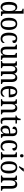

<svg xmlns="http://www.w3.org/2000/svg" viewBox="2782 -3588 816 6421"><g transform="rotate(90 3190.5 -378.0)"><path d="M218 10C286 10 325 -29 351 -91H354L364 0H514V-41H506C467 -41 438 -52 438 -111V-760H273V-719H280C317 -719 350 -710 350 -650V-565C350 -529 350 -490 353 -458H348C324 -510 286 -546 220 -546C107 -546 45 -460 45 -267C45 -75 107 10 218 10ZM238 -48C165 -48 137 -120 137 -266C137 -410 165 -488 237 -488C323 -488 350 -410 350 -267C350 -129 320 -48 238 -48Z M777 10C911 10 981 -81 981 -269C981 -456 904 -546 780 -546C644 -546 575 -456 575 -269C575 -81 652 10 777 10ZM779 -41C697 -41 666 -119 666 -269C666 -418 696 -494 778 -494C860 -494 890 -418 890 -269C890 -119 861 -41 779 -41Z M1271 10C1375 10 1419 -45 1419 -88C1419 -107 1413 -118 1403 -126C1383 -84 1344 -48 1285 -48C1201 -48 1164 -123 1164 -266C1164 -445 1204 -497 1267 -497C1322 -497 1337 -445 1337 -383C1394 -383 1419 -398 1419 -444C1419 -510 1354 -546 1267 -546C1157 -546 1073 -479 1073 -265C1073 -70 1155 10 1271 10Z M1685 10C1743 10 1788 -10 1821 -82H1825L1837 0H1980V-41H1976C1939 -41 1908 -49 1908 -109V-536H1750V-495H1753C1790 -495 1819 -486 1819 -422V-215C1819 -118 1789 -52 1717 -52C1650 -52 1631 -99 1631 -189V-536H1472V-495H1476C1513 -495 1542 -486 1542 -427V-186C1542 -48 1591 10 1685 10Z M2023 0H2259V-41H2257C2219 -41 2189 -49 2189 -108V-321C2189 -407 2215 -483 2286 -483C2347 -483 2369 -433 2369 -346V0H2524V-41H2521C2483 -41 2457 -50 2457 -113V-334C2457 -414 2480 -483 2551 -483C2612 -483 2634 -433 2634 -346V0H2790V-41H2788C2749 -41 2723 -50 2723 -113V-349C2723 -486 2671 -546 2583 -546C2525 -546 2478 -524 2448 -450H2444C2422 -522 2375 -546 2320 -546C2260 -546 2220 -524 2190 -454H2185L2173 -536H2032V-495H2034C2072 -495 2099 -486 2099 -426V-113C2099 -50 2074 -41 2036 -41H2023Z M3061 10C3168 10 3217 -50 3217 -90C3217 -108 3207 -119 3197 -124C3176 -83 3137 -47 3078 -47C2996 -47 2951 -114 2950 -263H3234V-305C3234 -463 3165 -546 3052 -546C2929 -546 2859 -452 2859 -264C2859 -90 2932 10 3061 10ZM3143 -314H2951C2955 -430 2989 -495 3053 -495C3118 -495 3142 -422 3143 -314Z M3297 0H3533V-41H3528C3490 -41 3462 -49 3462 -108V-321C3462 -405 3486 -484 3563 -484C3627 -484 3649 -432 3649 -346V0H3805V-41H3801C3763 -41 3738 -50 3738 -113V-349C3738 -486 3686 -546 3596 -546C3536 -546 3494 -524 3463 -454H3459L3448 -536H3302V-495H3307C3344 -495 3373 -486 3373 -427V-113C3373 -50 3343 -41 3305 -41H3297Z M4032 10C4069 10 4102 2 4119 -5V-51C4100 -46 4083 -43 4060 -43C4019 -43 3999 -73 3999 -143V-487H4111V-536H3999V-659H3953C3945 -605 3934 -579 3916 -557C3898 -536 3874 -525 3845 -520V-487H3911V-145C3911 -30 3949 10 4032 10Z M4311 10C4383 10 4409 -31 4446 -87H4452L4466 0H4589V-41H4586C4548 -41 4534 -57 4534 -113V-372C4534 -499 4480 -546 4374 -546C4281 -546 4215 -513 4215 -450C4215 -408 4242 -388 4293 -388C4293 -452 4305 -497 4368 -497C4433 -497 4444 -447 4444 -373V-312L4374 -309C4243 -304 4180 -256 4180 -150C4180 -41 4237 10 4311 10ZM4337 -45C4292 -45 4272 -82 4272 -144C4272 -223 4302 -265 4394 -270L4445 -273V-191C4445 -106 4403 -45 4337 -45Z M4869 10C4973 10 5017 -45 5017 -88C5017 -107 5011 -118 5001 -126C4981 -84 4942 -48 4883 -48C4799 -48 4762 -123 4762 -266C4762 -445 4802 -497 4865 -497C4920 -497 4935 -445 4935 -383C4992 -383 5017 -398 5017 -444C5017 -510 4952 -546 4865 -546C4755 -546 4671 -479 4671 -265C4671 -70 4753 10 4869 10Z M5190 -640C5219 -640 5243 -655 5243 -698C5243 -742 5219 -757 5190 -757C5160 -757 5138 -742 5138 -698C5138 -655 5160 -640 5190 -640ZM5070 0H5317V-41H5307C5266 -41 5238 -52 5238 -115V-536H5076V-495H5084C5123 -495 5149 -484 5149 -425V-110C5149 -51 5121 -41 5081 -41H5070Z M5539 -619V-606H5575C5625 -647 5696 -721 5717 -756V-766H5618C5601 -721 5567 -666 5539 -619ZM5577 10C5711 10 5781 -81 5781 -269C5781 -456 5704 -546 5580 -546C5444 -546 5375 -456 5375 -269C5375 -81 5452 10 5577 10ZM5579 -41C5497 -41 5466 -119 5466 -269C5466 -418 5496 -494 5578 -494C5660 -494 5690 -418 5690 -269C5690 -119 5661 -41 5579 -41Z M5849 0H6085V-41H6080C6042 -41 6014 -49 6014 -108V-321C6014 -405 6038 -484 6115 -484C6179 -484 6201 -432 6201 -346V0H6357V-41H6353C6315 -41 6290 -50 6290 -113V-349C6290 -486 6238 -546 6148 -546C6088 -546 6046 -524 6015 -454H6011L6000 -536H5854V-495H5859C5896 -495 5925 -486 5925 -427V-113C5925 -50 5895 -41 5857 -41H5849Z"/></g></svg>

Font: Noto Serif Myanmar Condensed
Style: Regular
Weight: 400
Width: 3
Designer: Ben Mitchell and the Monotype Design Team
Foundry: Monotype Imaging Inc.
Version: Version 2.106